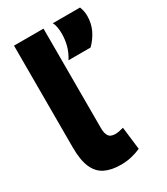

<svg xmlns="http://www.w3.org/2000/svg" viewBox="-186 -824 801 919"><g transform="rotate(-30 214.5 -365.0)"><path d="M209 -740V-192Q209 -167 215 -153.5Q221 -140 231.5 -135.5Q242 -131 255 -131Q264 -131 275.5 -133Q287 -135 301 -139L316 -14Q294 -4 266 3Q238 10 205 10Q153 10 117.5 -7.5Q82 -25 64 -66Q46 -107 46 -177V-740ZM237 -549Q257 -581 265 -612.5Q273 -644 273 -676Q273 -694 270 -711.5Q267 -729 260 -740H411Q416 -727 418.5 -714.5Q421 -702 421 -689Q421 -647 404.5 -612.5Q388 -578 359 -549Z"/></g></svg>

Font: Georama ExtraCondensed Thin
Style: Bold
Weight: 700
Version: Version 1.001